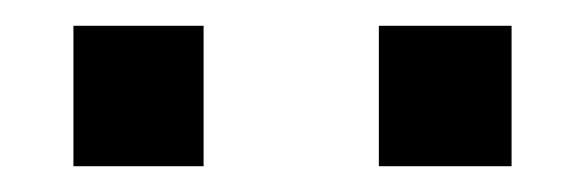

<svg xmlns="http://www.w3.org/2000/svg" viewBox="-20 -673 454 149"><path d="M37 -653H138V-544H37ZM274 -653H377V-544H274Z"/></svg>

Font: Pridi Medium
Style: Regular
Weight: 500
Designer: Katatrad Team
Foundry: CadsonDemak
Version: Version 1.001